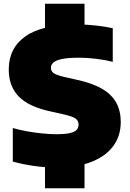

<svg xmlns="http://www.w3.org/2000/svg" viewBox="-20 -880 688 1020"><path d="M281 10Q217.5 10 158 1.2Q98.5 -7.5 48 -21.5V-200Q81 -190 123 -182.5Q165 -175 206 -171Q247 -167 278 -167Q326.5 -167 352.5 -173.2Q378.5 -179.5 388 -191.2Q397.5 -203 397.5 -218.5Q397.5 -238 382 -249.8Q366.5 -261.5 315.5 -273L246.5 -288.5Q132.5 -313 79.5 -367.5Q26.5 -422 26.5 -510.5Q26.5 -625 115.8 -687.5Q205 -750 388 -750Q443 -750 492.2 -744.2Q541.5 -738.5 579 -730V-551.5Q543.5 -561 494.2 -567.2Q445 -573.5 402 -573.5Q340.5 -573.5 307.8 -566.2Q275 -559 262.8 -547Q250.5 -535 250.5 -520.5Q250.5 -503 263.5 -492.5Q276.5 -482 318 -472L387 -456.5Q470.5 -438.5 522.2 -408.2Q574 -378 597.8 -334Q621.5 -290 621.5 -232Q621.5 -157.5 581 -103.2Q540.5 -49 464.2 -19.5Q388 10 281 10ZM219 120V-35H429V120ZM219 -710V-860H429V-710Z"/></svg>

Font: Encode Sans SemiExpanded Black
Style: Regular
Weight: 900
Width: 6
Designer: Multiple Designers
Foundry: Impallari Type
Version: Version 3.002